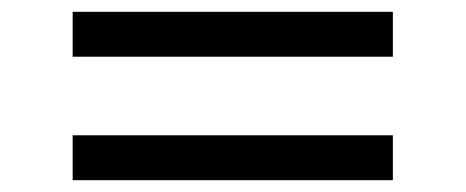

<svg xmlns="http://www.w3.org/2000/svg" viewBox="-20 -449 788 325"><path d="M103 -353V-429H645V-353ZM103 -144V-220H645V-144Z"/></svg>

Font: Nunito Sans 7pt Expanded Medium
Style: Regular
Weight: 500
Width: 7
Designer: Vernon Adams
Foundry: Vernon Adams
Version: Version 3.101;gftools[0.9.27]